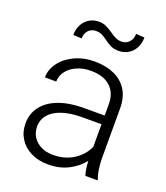

<svg xmlns="http://www.w3.org/2000/svg" viewBox="-137 -828 809 933"><g transform="rotate(20 268.0 -361.5)"><path d="M49.3 0ZM472.7 -6.3V0H410.2Q400.9 -25.9 398.4 -73.7Q369.6 -36.6 324 -13.4Q278.3 9.8 219.7 9.8Q168.9 9.8 130.4 -9.5Q91.8 -28.8 70.6 -63Q49.3 -97.2 49.3 -140.1Q49.3 -191.4 78.4 -229.2Q107.4 -267.1 161.9 -287.4Q216.3 -307.6 290 -307.6H397.9V-367.2Q397.9 -424.3 362.5 -456.8Q327.1 -489.3 261.7 -489.3Q221.7 -489.3 189.2 -474.9Q156.7 -460.4 138.4 -436Q120.1 -411.6 120.1 -382.3L61.5 -382.8Q61.5 -422.4 87.4 -458.3Q113.3 -494.1 159.7 -516.1Q206.1 -538.1 264.2 -538.1Q321.3 -538.1 364.7 -518.8Q408.2 -499.5 432.4 -460.9Q456.5 -422.4 456.5 -366.2V-110.8Q456.5 -81.5 460.7 -52.7Q464.8 -23.9 472.7 -6.3ZM397.9 -146V-262.7H297.9Q238.3 -262.7 195.6 -248.5Q152.8 -234.4 130.1 -208Q107.4 -181.6 107.4 -145Q107.4 -116.2 122.1 -92.8Q136.7 -69.3 163.6 -55.7Q190.4 -42 226.1 -42Q287.1 -42 332.5 -71Q377.9 -100.1 397.9 -146ZM354 -626Q330.1 -626 314 -633.3Q297.9 -640.6 278.8 -654.8Q261.7 -667.5 249 -673.6Q236.3 -679.7 218.3 -679.7Q195.3 -679.7 179.9 -663.8Q164.6 -647.9 164.6 -621.6L120.6 -623.5Q120.6 -653.8 133.3 -677.5Q146 -701.2 167.7 -714.1Q189.5 -727.1 216.3 -727.1Q237.3 -727.1 252.7 -720Q268.1 -712.9 289.6 -698.7Q307.1 -686 320.8 -679.7Q334.5 -673.3 351.6 -673.3Q374.5 -673.3 390.1 -689.9Q405.8 -706.5 405.8 -732.9L449.7 -730Q449.7 -699.2 437 -675.5Q424.3 -651.9 402.3 -638.9Q380.4 -626 354 -626Z"/></g></svg>

Font: Heebo Light
Style: Regular
Weight: 300
Designer: Oded Ezer
Foundry: Meir Sadan
Version: Version 2.001; ttfautohint (v1.5.14-ce02) -l 8 -r 50 -G 200 